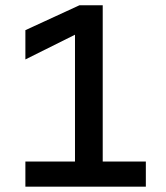

<svg xmlns="http://www.w3.org/2000/svg" viewBox="-20 -700 622 720"><path d="M75.2 0V-94.2H261.2V-569.8L75.2 -477.1V-586.9L277.8 -680.2H365.2V-94.2H526.9V0Z"/></svg>

Font: TASA Orbiter Deck Medium
Style: Regular
Weight: 500
Designer: Weizhong Zhang
Version: Version 1.000;Glyphs 3.1.2 (3151)